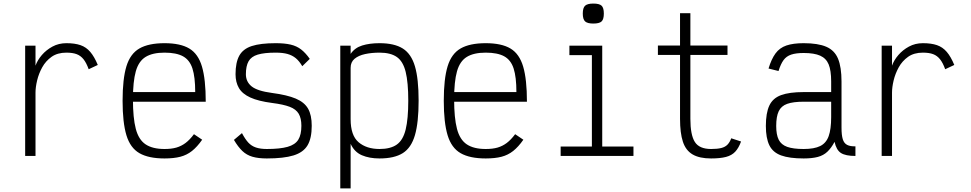

<svg xmlns="http://www.w3.org/2000/svg" viewBox="-20 -874 5440 1076"><path d="M121 0V-618H179V-506Q190 -537 214.5 -565.5Q239 -594 274 -613Q309 -632 352 -632Q399 -632 431 -621Q463 -610 486 -583Q509 -556 528 -510L477 -486Q464 -522 448 -542Q432 -562 409.5 -570.5Q387 -579 352 -579Q302 -579 269 -555.5Q236 -532 216.5 -496.5Q197 -461 188 -423Q179 -385 179 -355V0Z M902 14Q813 14 761.5 -15.5Q710 -45 688.5 -116Q667 -187 667 -309Q667 -432 688.5 -502.5Q710 -573 761.5 -602.5Q813 -632 902 -632Q991 -632 1041 -602Q1091 -572 1112 -500.5Q1133 -429 1133 -304H696V-358H1074Q1074 -442 1058.5 -490Q1043 -538 1005.5 -558.5Q968 -579 902 -579Q835 -579 796 -555Q757 -531 741 -474Q725 -417 725 -318Q725 -213 741 -152Q757 -91 796 -65Q835 -39 902 -39Q941 -39 968.5 -47Q996 -55 1019.5 -72.5Q1043 -90 1067 -122L1113 -91Q1085 -51 1056 -28Q1027 -5 990.5 4.5Q954 14 902 14Z M1475 14Q1428 14 1395 4.5Q1362 -5 1338 -28Q1314 -51 1291 -90L1336 -128Q1354 -94 1371.5 -75Q1389 -56 1414 -47.5Q1439 -39 1475 -39Q1549 -39 1591.5 -51Q1634 -63 1651.5 -91Q1669 -119 1669 -169Q1669 -211 1654 -236.5Q1639 -262 1603.5 -275.5Q1568 -289 1505 -297Q1428 -307 1383 -327.5Q1338 -348 1319 -380.5Q1300 -413 1300 -458Q1300 -524 1321 -562Q1342 -600 1391 -616Q1440 -632 1525 -632Q1575 -632 1609 -624Q1643 -616 1668 -596.5Q1693 -577 1716 -544L1674 -503Q1657 -532 1637.5 -548Q1618 -564 1591.5 -571.5Q1565 -579 1525 -579Q1461 -579 1424.5 -568Q1388 -557 1373 -530.5Q1358 -504 1358 -458Q1358 -416 1390 -390Q1422 -364 1505 -353Q1589 -342 1637.5 -321.5Q1686 -301 1706.5 -265Q1727 -229 1727 -169Q1727 -99 1703.5 -59.5Q1680 -20 1625 -3Q1570 14 1475 14Z M1887 182V-618H1945V-572Q1968 -606 2009.5 -619Q2051 -632 2107 -632Q2190 -632 2237.5 -602Q2285 -572 2305.5 -502Q2326 -432 2326 -310Q2326 -188 2305.5 -117Q2285 -46 2237.5 -16Q2190 14 2107 14Q2050 14 2008 -4Q1966 -22 1945 -68V182ZM2107 -39Q2169 -39 2204 -64Q2239 -89 2253.5 -148.5Q2268 -208 2268 -310Q2268 -412 2253.5 -471Q2239 -530 2204 -554.5Q2169 -579 2107 -579Q2063 -579 2026 -571Q1989 -563 1967 -544.5Q1945 -526 1945 -494V-206Q1945 -115 1989.5 -77Q2034 -39 2107 -39Z M2702 14Q2613 14 2561.5 -15.5Q2510 -45 2488.5 -116Q2467 -187 2467 -309Q2467 -432 2488.5 -502.5Q2510 -573 2561.5 -602.5Q2613 -632 2702 -632Q2791 -632 2841 -602Q2891 -572 2912 -500.5Q2933 -429 2933 -304H2496V-358H2874Q2874 -442 2858.5 -490Q2843 -538 2805.5 -558.5Q2768 -579 2702 -579Q2635 -579 2596 -555Q2557 -531 2541 -474Q2525 -417 2525 -318Q2525 -213 2541 -152Q2557 -91 2596 -65Q2635 -39 2702 -39Q2741 -39 2768.5 -47Q2796 -55 2819.5 -72.5Q2843 -90 2867 -122L2913 -91Q2885 -51 2856 -28Q2827 -5 2790.5 4.5Q2754 14 2702 14Z M3297 0V-601L3333 -565H3171V-618H3355V0ZM3122 0V-53H3530V0ZM3305 -742Q3272 -742 3259 -754Q3246 -766 3246 -798Q3246 -830 3259 -842Q3272 -854 3305 -854Q3339 -854 3351.5 -842Q3364 -830 3364 -798Q3364 -766 3351.5 -754Q3339 -742 3305 -742Z M3965 14Q3900 14 3861.5 -8.5Q3823 -31 3807 -80Q3791 -129 3791 -208V-566H3667V-619H3791V-800H3849V-619H4057V-566H3849V-208Q3849 -118 3874 -78.5Q3899 -39 3965 -39Q4000 -39 4022 -44.5Q4044 -50 4057 -63.5Q4070 -77 4078 -99L4133 -81Q4120 -45 4100.5 -24Q4081 -3 4048.5 5.5Q4016 14 3965 14Z M4484 14Q4404 14 4357.5 -3Q4311 -20 4291.5 -60Q4272 -100 4272 -168Q4272 -241 4291.5 -282.5Q4311 -324 4357.5 -341Q4404 -358 4484 -358H4638V-417Q4638 -479 4624 -513Q4610 -547 4576.5 -562Q4543 -577 4484 -577Q4441 -577 4414 -568Q4387 -559 4371 -537Q4355 -515 4343 -476L4287 -490Q4303 -543 4326 -574.5Q4349 -606 4387 -619Q4425 -632 4484 -632Q4564 -632 4610.5 -612Q4657 -592 4676.5 -545Q4696 -498 4696 -417V-158Q4696 -117 4703 -94Q4710 -71 4727.5 -62Q4745 -53 4774 -54V0Q4719 0 4693 -16.5Q4667 -33 4657 -79Q4639 -45 4617 -24Q4595 -3 4563 5.5Q4531 14 4484 14ZM4484 -39Q4543 -39 4576.5 -55.5Q4610 -72 4624 -111Q4638 -150 4638 -218V-304H4484Q4425 -304 4391.5 -292Q4358 -280 4344 -250.5Q4330 -221 4330 -168Q4330 -119 4344 -91Q4358 -63 4391.5 -51Q4425 -39 4484 -39Z M4921 0V-618H4979V-506Q4990 -537 5014.5 -565.5Q5039 -594 5074 -613Q5109 -632 5152 -632Q5199 -632 5231 -621Q5263 -610 5286 -583Q5309 -556 5328 -510L5277 -486Q5264 -522 5248 -542Q5232 -562 5209.5 -570.5Q5187 -579 5152 -579Q5102 -579 5069 -555.5Q5036 -532 5016.5 -496.5Q4997 -461 4988 -423Q4979 -385 4979 -355V0Z"/></svg>

Font: Victor Mono Thin ExtraLight
Style: Regular
Weight: 250
Monospace: yes
Version: Version 1.561;gftools[0.9.30]